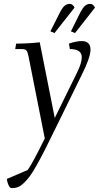

<svg xmlns="http://www.w3.org/2000/svg" viewBox="-20 -663 519 986"><path d="M15.1 255.9 122.1 210Q144.5 180.7 210 47.9L127 -371.1Q122.1 -396 116 -403.6Q109.9 -411.1 88.9 -411.1H58.1L63 -439Q124 -439 184.1 -445.8L261.2 -57.1L376 -291Q399.9 -338.9 399.9 -369.1Q399.9 -411.1 338.9 -411.1L334 -439Q371.6 -452.1 400.9 -452.1Q421.4 -452.1 433.1 -441.2Q444.8 -430.2 444.8 -408.2Q444.8 -368.2 399.9 -278.8L261.2 3.9Q230 67.9 210.2 106.9Q190.4 146 169.4 183.6Q148.4 221.2 134 240.7Q119.6 260.3 103.3 276.1Q86.9 292 72.3 297.6Q57.6 303.2 40 303.2Q31.2 303.2 23.9 287.8Q16.6 272.5 15.1 255.9ZM238.8 -502 285.2 -594.2Q298.8 -621.6 310.5 -632.3Q322.3 -643.1 337.9 -643.1Q353.5 -643.1 362.8 -624L259.8 -493.2ZM344.2 -502 390.1 -594.2Q403.8 -621.6 415.5 -632.3Q427.2 -643.1 442.9 -643.1Q458.5 -643.1 467.8 -624L365.2 -493.2Z"/></svg>

Font: Dihjauti
Style: Italic
Weight: 400
Italic angle: -9°
Designer: T. Christopher White
Version: Version 3.0.0